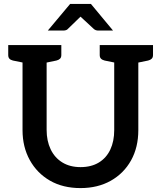

<svg xmlns="http://www.w3.org/2000/svg" viewBox="-20 -951 822 980"><path d="M391 9Q301 9 235 -29Q169 -67 132 -134Q95 -201 95 -287V-721H218V-288Q218 -232 238.5 -189Q259 -146 298 -122Q337 -98 391 -98Q446 -98 484.5 -121.5Q523 -145 543 -187.5Q563 -230 563 -287V-721H686V-287Q686 -199 649 -132.5Q612 -66 545.5 -28.5Q479 9 391 9ZM122 -721 110 -629 46 -642Q34 -645 28 -651.5Q22 -658 22 -670V-721ZM293 -721V-670Q293 -658 286.5 -651.5Q280 -645 268 -642L205 -629L193 -721ZM590 -721 578 -629 514 -642Q502 -645 495.5 -651.5Q489 -658 489 -670V-721ZM761 -721V-670Q761 -658 754.5 -651.5Q748 -645 736 -642L673 -629L660 -721ZM224 -795 338 -931H444L557 -795H482Q468 -795 459 -803L391 -866L326 -803Q323 -799 316.5 -797Q310 -795 303 -795Z"/></svg>

Font: Aleo SemiBold
Style: Regular
Weight: 600
Designer: Alessio Laiso
Foundry: Alessio Laiso
Version: Version 2.001;gftools[0.9.29]